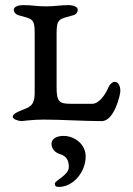

<svg xmlns="http://www.w3.org/2000/svg" viewBox="-20 -473 523 753"><path d="M229 60C206 60 182 69 182 91C182 111 196 125 214 131C238 138 250 153 250 182C250 214 195 235 195 247C195 257 200 260 211 260C267 260 316 202 316 140C316 94 274 60 229 60ZM152 -4C218 -4 311.8 2 379 2C428.6 2 452 -103 452 -115C452 -140 442 -152 430 -152C420 -152 409.2 -140.6 405 -130C395.3 -105.9 370 -66 342 -66H256C213 -66 202 -75 202 -129V-344C202 -401 213 -398 270 -414C279 -417 285 -426 285 -435C285 -447 265 -453 250 -453C216 -453 195 -448 160 -448C124 -448 108 -453 69 -453C54 -453 34 -447 34 -435C34 -426 41 -417 50 -414C107 -398 116 -401 116 -344V-129C116 -92 119 -64 85 -49C63 -39 30 -30 30 -15C30 -5 52 1 63 2C70 2 105 -4 152 -4Z"/></svg>

Font: EB Garamond SC 08
Style: Regular
Weight: 400
Version: Version 0.016